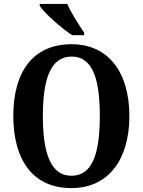

<svg xmlns="http://www.w3.org/2000/svg" viewBox="-20 -951 729 981"><path d="M349 -771H410V-784C385 -822 342 -886 324 -931H183V-921C205 -886 293 -807 349 -771ZM345 10C535 10 641 -137 641 -358C641 -580 535 -725 346 -725C145 -725 48 -580 48 -359C48 -137 145 10 345 10ZM345 -53C240 -53 199 -166 199 -358C199 -551 240 -662 346 -662C452 -662 490 -551 490 -358C490 -166 452 -53 345 -53Z"/></svg>

Font: Noto Serif Ethiopic Condensed
Style: Bold
Weight: 700
Width: 3
Designer: Monotype Design Team
Foundry: Monotype Imaging Inc.
Version: Version 2.102